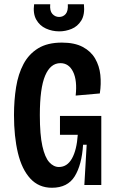

<svg xmlns="http://www.w3.org/2000/svg" viewBox="-20 -873 546 906"><path d="M225 13Q163 13 123 -30.5Q83 -74 64.5 -151.5Q46 -229 46 -330Q46 -400 56 -462Q66 -524 91 -571Q116 -618 160 -645Q204 -672 272 -672Q332 -672 370.5 -651.5Q409 -631 429 -596.5Q449 -562 453.5 -519.5Q458 -477 451 -432L337 -422Q345 -493 325 -534Q305 -575 265 -575Q218 -575 193 -516Q168 -457 168 -330Q168 -237 180 -183.5Q192 -130 212.5 -107.5Q233 -85 258 -85Q297 -85 319.5 -125Q342 -165 347 -237H263V-326H458V-228V0H378L389 -190H372Q366 -95 332.5 -41Q299 13 225 13ZM141 -853H217Q214 -822 227 -807.5Q240 -793 259 -793Q278 -793 290 -807Q302 -821 300 -853H376Q381 -804 363.5 -776Q346 -748 317.5 -736.5Q289 -725 260 -725Q226 -725 196.5 -738.5Q167 -752 151 -780.5Q135 -809 141 -853Z"/></svg>

Font: Bricolage Grotesque 12pt Condensed SemiBold
Style: Regular
Weight: 600
Width: 3
Designer: Mathieu Triay
Foundry: Atelier Triay
Version: Version 1.001; ttfautohint (v1.8.4.7-5d5b);gftools[0.9.33.de